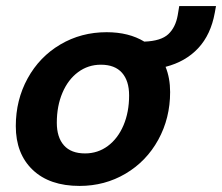

<svg xmlns="http://www.w3.org/2000/svg" viewBox="-20 -601 731 632"><path d="M691 -581 687 -559Q674 -487 632.5 -442.5Q591 -398 525 -381Q540 -344 540 -298Q540 -212 501 -141Q462 -70 393.5 -29.5Q325 11 242 11Q143 11 87.5 -42Q32 -95 32 -186Q32 -272 71 -343Q110 -414 178.5 -454.5Q247 -495 331 -495Q404 -495 455 -464Q510 -466 534 -488.5Q558 -511 565 -551L570 -581ZM405 -287Q405 -335 381.5 -361.5Q358 -388 312 -388Q270 -388 237 -363.5Q204 -339 185.5 -295.5Q167 -252 167 -197Q167 -149 190.5 -122.5Q214 -96 260 -96Q302 -96 335 -120.5Q368 -145 386.5 -188.5Q405 -232 405 -287Z"/></svg>

Font: Niramit
Style: Bold Italic
Weight: 700
Italic angle: -10°
Designer: Katatrad Aksorn Co.,Ltd.
Foundry: Cadson Demak Co.,Ltd.
Version: Version 1.001; ttfautohint (v1.6)